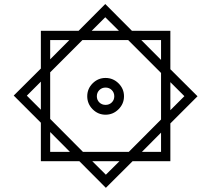

<svg xmlns="http://www.w3.org/2000/svg" viewBox="-20 -754 1029 936"><path d="M366.7 31.7H179.2V-155.8L46.9 -288.1L179.2 -419.9V-604H363.3L493.2 -734.4L623 -604H810.5V-416.5L942.9 -284.7L810.5 -152.3V31.7H626.5L496.1 161.6ZM427.2 -604H559.6L493.2 -669.9ZM765.1 -461.9V-558.6H668.9ZM224.6 -464.8 317.9 -558.6H224.6ZM224.6 -401.4V-174.3L384.3 -13.7H607.9L765.1 -171.4V-398.4L605 -558.6H381.8ZM405.3 -284.7Q405.3 -321.3 431.6 -347.7Q458 -374 494.6 -374Q531.2 -374 557.9 -347.7Q584.5 -321.3 584.5 -284.7Q584.5 -248 557.9 -221.4Q531.2 -194.8 494.6 -194.8Q458 -194.8 431.6 -221.4Q405.3 -248 405.3 -284.7ZM179.2 -356 110.8 -287.6 179.2 -219.2ZM810.5 -353.5V-216.8L878.9 -285.2ZM452.1 -284.7Q452.1 -266.6 464.4 -254.6Q476.6 -242.7 494.6 -242.7Q512.7 -242.7 524.9 -254.6Q537.1 -266.6 537.1 -284.7Q537.1 -302.7 524.9 -314.9Q512.7 -327.1 494.6 -327.1Q476.6 -327.1 464.4 -314.9Q452.1 -302.7 452.1 -284.7ZM224.6 -110.4V-13.7H320.8ZM671.9 -13.7H765.1V-107.4ZM562.5 31.7H429.7L496.1 97.7Z"/></svg>

Font: Vazirmatn RD UI FD SemiBold
Style: Regular
Weight: 600
Designer: Saber Rastikerdar
Foundry: Saber Rastikerdar
Version: Version 33.003